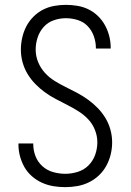

<svg xmlns="http://www.w3.org/2000/svg" viewBox="-20 -763 540 791"><path d="M249 8Q224 8 200 4Q176 0 153.5 -10Q131 -20 112 -36.5Q93 -53 81 -74Q69 -95 62.5 -119Q56 -143 56 -167Q56 -169 56 -170Q56 -171 56 -172H117Q117 -171 117 -170Q117 -169 117 -169Q117 -143 126.5 -119Q136 -95 155 -78Q174 -61 199 -54Q224 -47 249 -47Q275 -47 300.5 -55Q326 -63 344.5 -81.5Q363 -100 372 -125Q381 -150 381 -177Q381 -203 371 -228Q361 -253 343 -272Q325 -291 302.5 -305Q280 -319 256.5 -331Q233 -343 210 -355Q187 -367 165.5 -382.5Q144 -398 125.5 -417Q107 -436 93.5 -458.5Q80 -481 73 -506.5Q66 -532 66 -559Q66 -583 71.5 -607.5Q77 -632 88 -653.5Q99 -675 116.5 -693Q134 -711 156 -722.5Q178 -734 202.5 -738.5Q227 -743 251 -743Q275 -743 299 -739Q323 -735 344.5 -724.5Q366 -714 383.5 -697Q401 -680 412.5 -659Q424 -638 430 -614.5Q436 -591 436 -567Q436 -566 436 -565Q436 -564 436 -563H375Q375 -564 375 -564.5Q375 -565 375 -566Q375 -590 366.5 -614Q358 -638 341 -655.5Q324 -673 300 -680.5Q276 -688 251 -688Q226 -688 201.5 -679.5Q177 -671 160 -652Q143 -633 135 -608.5Q127 -584 127 -559Q127 -532 137 -507.5Q147 -483 164.5 -463.5Q182 -444 204.5 -430Q227 -416 250.5 -404.5Q274 -393 297.5 -380.5Q321 -368 342.5 -352.5Q364 -337 382.5 -318Q401 -299 414.5 -276.5Q428 -254 435 -228.5Q442 -203 442 -177Q442 -151 436 -126.5Q430 -102 418 -80Q406 -58 387.5 -40.5Q369 -23 346.5 -12Q324 -1 299 3.5Q274 8 249 8Z"/></svg>

Font: iosevka_custom_sans_ss08 Light
Style: Regular
Weight: 300
Designer: Belleve Invis
Foundry: Belleve Invis
Version: Version 10.3.0; ttfautohint (v1.8.3)